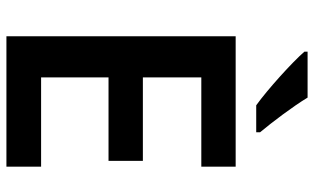

<svg xmlns="http://www.w3.org/2000/svg" viewBox="-210 -768 978 598"><g transform="rotate(90 279.0 -469.0)"><path d="M284 -938H141V-928C173 -891 259 -813 308 -778H392V-790C361 -827 311 -893 284 -938ZM499 0V-108H221V-318H481V-425H221V-607H499V-714H93V0Z"/></g></svg>

Font: Noto Sans Vithkuqi SemiBold
Style: Regular
Weight: 600
Version: Version 1.001